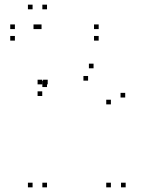

<svg xmlns="http://www.w3.org/2000/svg" viewBox="-20 -795 660 825"><path d="M144 -670V-690H124V-670ZM44 -670V-690H24V-670ZM44 -620.5V-640.5H24V-620.5ZM404 -620.5V-640.5H384V-620.5ZM404 -670V-690H384V-670ZM158.5 -670V-690H138.5V-670ZM182 -428V-448H162V-428ZM182 -755V-775H162V-755ZM120 -755V-775H100V-755ZM120 10V-10H100V10ZM182 10V-10H162V10ZM182 -421V-441H162V-421ZM518 -376V-396H498V-376ZM382 -501.5V-521.5H362V-501.5ZM185 -432.5V-452.5H165V-432.5ZM161.5 -432.5V-452.5H141.5V-432.5ZM161.5 -382.5V-402.5H141.5V-382.5ZM358.5 -448.5V-468.5H338.5V-448.5ZM456.5 -346.5V-366.5H436.5V-346.5ZM456.5 10V-10H436.5V10ZM520 10V-10H500V10Z"/></svg>

Font: Monaspace Argon Dots Var
Style: Regular
Weight: 400
Designer: Riley Cran and the Lettermatic Team
Version: Version 1.100 (Monaspace Argon Dots)